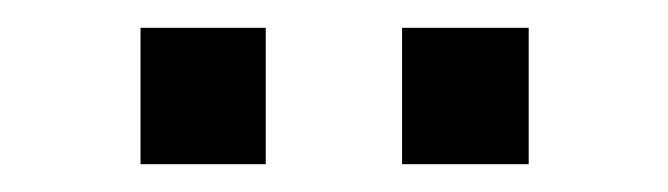

<svg xmlns="http://www.w3.org/2000/svg" viewBox="-20 -751 480 138"><path d="M171 -633H81V-731H171ZM360 -633H269V-731H360Z"/></svg>

Font: Chivo
Style: Regular
Weight: 400
Designer: Hector Gatti
Foundry: Omnibus-Type
Version: Version 1.003